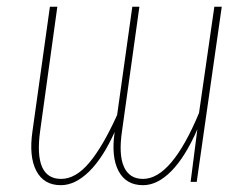

<svg xmlns="http://www.w3.org/2000/svg" viewBox="-20 -539 736 569"><path d="M615.2 -519H637.2L563 0H544.9L564.9 -155.8Q529.3 -74.2 488 -32.2Q446.8 9.8 403.8 9.8Q353.5 9.8 331.3 -32.2Q309.1 -74.2 319.8 -147.9Q285.2 -70.8 243.9 -30.5Q202.6 9.8 160.2 9.8Q109.9 9.8 87.6 -32.7Q65.4 -75.2 76.2 -149.9L127.9 -519H149.9L99.1 -151.9Q79.1 -8.8 161.1 -8.8Q204.1 -8.8 244.4 -56.6Q284.7 -104.5 327.1 -198.2L372.1 -519H393.1L341.8 -151.9Q331.1 -81.1 347.2 -44.9Q363.3 -8.8 403.8 -8.8Q488.3 -8.8 569.8 -204.1Z"/></svg>

Font: Fira Sans Compressed Thin
Style: Italic
Weight: 100
Width: 3
Italic angle: -8°
Designer: Carrois Corporate & Edenspiekermann AG
Foundry: Carrois Corporate GbR & Edenspiekermann AG
Version: Version 4.203;PS 004.203;hotconv 1.0.88;makeotf.lib2.5.64775